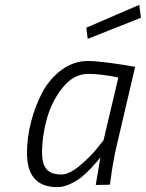

<svg xmlns="http://www.w3.org/2000/svg" viewBox="-20 -761 600 790"><path d="M560 -688 553 -741 335 -647 341 -601ZM343 -457C377.7 -457 419 -452 467 -442L406 -184L378 -149C359.3 -125.7 335.7 -102.2 307 -78.5C278.3 -54.8 253.7 -43 233 -43C204.3 -43 183.8 -50.3 171.5 -65C159.2 -79.7 153 -101.7 153 -131C153 -178.3 159.8 -226.2 173.5 -274.5C187.2 -322.8 209 -365.3 239 -402C269 -438.7 303.7 -457 343 -457ZM216 9C232.7 9 250.3 4.7 269 -4C287.7 -12.7 303.7 -22.5 317 -33.5C330.3 -44.5 343.5 -57 356.5 -71C369.5 -85 378.2 -94.7 382.5 -100L393 -113C390.3 -99 384 -61.3 374 0L432 -1L436 -27C438 -44.3 441.3 -66.3 446 -93C450.7 -119.7 455.3 -142.3 460 -161L536 -486L501 -492C477.7 -496 449.8 -500 417.5 -504C385.2 -508 360 -510 342 -510C302.7 -510 266.5 -497.8 233.5 -473.5C200.5 -449.2 174 -418.2 154 -380.5C134 -342.8 118.5 -302.2 107.5 -258.5C96.5 -214.8 91 -172.3 91 -131C91 -37.7 132.7 9 216 9Z"/></svg>

Font: RazerF5 Light
Style: Italic
Weight: 300
Foundry: Razer Inc.
Version: Version 2